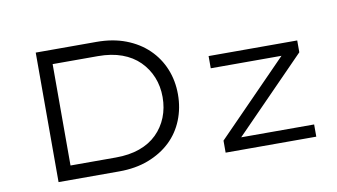

<svg xmlns="http://www.w3.org/2000/svg" viewBox="-71 -861 1792 1022"><g transform="rotate(-10 824.5 -350.0)"><path d="M170 0V-700H498Q587 -700 657 -673Q727 -646 776 -598.5Q825 -551 851 -487.5Q877 -424 877 -350Q877 -276 851 -211.5Q825 -147 776 -100.5Q727 -54 657 -27Q587 0 498 0ZM248 -62 239 -76H493Q566 -76 622 -96Q678 -116 716 -153.5Q754 -191 774 -241Q794 -291 794 -350Q794 -408 774 -457.5Q754 -507 716 -545Q678 -583 622 -603.5Q566 -624 493 -624H236L248 -636ZM1073 0V-65L1468 -469L1488 -456H1073V-522H1552V-458L1157 -54L1140 -66H1563V0Z"/></g></svg>

Font: Lexend Tera Light
Style: Regular
Weight: 300
Designer: Bonnie Shaver-Troup, Thomas Jockin
Foundry: Lexend
Version: Version 1.007